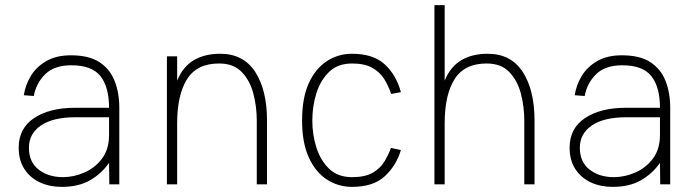

<svg xmlns="http://www.w3.org/2000/svg" viewBox="-20 -720 2731 750"><path d="M221 10Q174 10 136 -7.5Q98 -25 75.5 -59.5Q53 -94 53 -143Q53 -219 113.5 -259Q174 -299 273 -299H406Q406 -380 372.5 -422.5Q339 -465 259 -465Q192 -465 156.5 -430Q121 -395 112 -345L73 -348Q79 -388 100.5 -423.5Q122 -459 161 -481.5Q200 -504 257 -504Q327 -504 368 -477.5Q409 -451 427.5 -404.5Q446 -358 446 -299V0H407L406 -84Q377 -42 332 -16Q287 10 221 10ZM226 -28Q268 -28 309.5 -46Q351 -64 378.5 -100.5Q406 -137 406 -193V-262H275Q187 -262 140 -230Q93 -198 93 -143Q93 -87 131 -57.5Q169 -28 226 -28Z M632 0V-500H672V-405Q694 -459 736.5 -484.5Q779 -510 840 -510Q931 -510 977 -439Q1023 -368 1023 -249V0H983V-249Q983 -304 969.5 -355Q956 -406 924 -439Q892 -472 836 -472Q749 -472 710.5 -410.5Q672 -349 672 -238V0Z M1355 10Q1301 10 1256.5 -19Q1212 -48 1186 -105.5Q1160 -163 1160 -249Q1160 -337 1186 -394.5Q1212 -452 1256.5 -481Q1301 -510 1355 -510Q1438 -510 1483 -468.5Q1528 -427 1546 -360L1508 -353Q1497 -386 1480 -412.5Q1463 -439 1433.5 -455.5Q1404 -472 1355 -472Q1300 -472 1266 -439.5Q1232 -407 1216 -356Q1200 -305 1200 -249Q1200 -194 1216 -143.5Q1232 -93 1266 -60.5Q1300 -28 1355 -28Q1406 -28 1435.5 -45Q1465 -62 1481 -88Q1497 -114 1507 -142L1546 -134Q1528 -73 1483 -31.5Q1438 10 1355 10Z M2028 -249Q2028 -304 2014.5 -355Q2001 -406 1969 -439Q1937 -472 1881 -472Q1794 -472 1755.5 -410.5Q1717 -349 1717 -238V0H1677V-700H1717V-405Q1739 -459 1781.5 -484.5Q1824 -510 1885 -510Q1976 -510 2022 -439Q2068 -368 2068 -249V0H2028Z M2373 10Q2326 10 2288 -7.5Q2250 -25 2227.5 -59.5Q2205 -94 2205 -143Q2205 -219 2265.5 -259Q2326 -299 2425 -299H2558Q2558 -380 2524.5 -422.5Q2491 -465 2411 -465Q2344 -465 2308.5 -430Q2273 -395 2264 -345L2225 -348Q2231 -388 2252.5 -423.5Q2274 -459 2313 -481.5Q2352 -504 2409 -504Q2479 -504 2520 -477.5Q2561 -451 2579.5 -404.5Q2598 -358 2598 -299V0H2559L2558 -84Q2529 -42 2484 -16Q2439 10 2373 10ZM2378 -28Q2420 -28 2461.5 -46Q2503 -64 2530.5 -100.5Q2558 -137 2558 -193V-262H2427Q2339 -262 2292 -230Q2245 -198 2245 -143Q2245 -87 2283 -57.5Q2321 -28 2378 -28Z"/></svg>

Font: Haskoy ExtraLight
Style: Regular
Weight: 200
Designer: Ertekin Erdin
Foundry: Ertekin Erdin
Version: Version 2.000; ttfautohint (v1.8.4.7-5d5b)